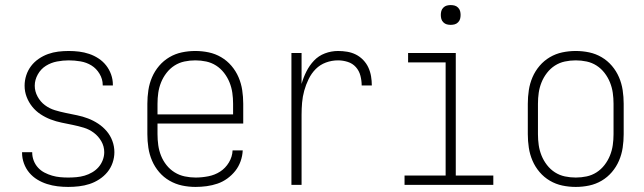

<svg xmlns="http://www.w3.org/2000/svg" viewBox="-20 -729 2540 757"><path d="M249 8Q228 8 207 5.5Q186 3 165.5 -3.5Q145 -10 127 -21Q109 -32 95.5 -48Q82 -64 74.5 -84.5Q67 -105 67 -126V-129H107V-127Q107 -111 113 -95.5Q119 -80 130 -68Q141 -56 155.5 -48.5Q170 -41 185.5 -36.5Q201 -32 217 -30.5Q233 -29 249 -29Q265 -29 281.5 -30.5Q298 -32 313.5 -36.5Q329 -41 343.5 -49.5Q358 -58 368.5 -70Q379 -82 385 -97.5Q391 -113 391 -129Q391 -152 379.5 -172Q368 -192 350 -205.5Q332 -219 310.5 -225.5Q289 -232 267 -236.5Q245 -241 223 -245.5Q201 -250 180 -258Q159 -266 140 -278.5Q121 -291 107 -308.5Q93 -326 85 -347Q77 -368 77 -391Q77 -412 83.5 -432Q90 -452 102.5 -468.5Q115 -485 132.5 -497Q150 -509 169.5 -516Q189 -523 209.5 -525.5Q230 -528 251 -528Q272 -528 292 -525.5Q312 -523 331.5 -516.5Q351 -510 368.5 -498.5Q386 -487 398.5 -471Q411 -455 418 -435.5Q425 -416 425 -395V-392H385V-394Q385 -417 372.5 -438Q360 -459 340.5 -471Q321 -483 297.5 -487Q274 -491 251 -491Q228 -491 204.5 -486.5Q181 -482 161 -469.5Q141 -457 129 -435.5Q117 -414 117 -391Q117 -369 128 -348.5Q139 -328 157 -314.5Q175 -301 196.5 -294.5Q218 -288 240 -283.5Q262 -279 284 -274.5Q306 -270 327 -262Q348 -254 367 -241.5Q386 -229 400.5 -212Q415 -195 423 -173.5Q431 -152 431 -129Q431 -108 424 -87.5Q417 -67 403.5 -50.5Q390 -34 371.5 -22Q353 -10 333 -3.5Q313 3 291.5 5.5Q270 8 249 8Z M751 8Q724 8 698 2.5Q672 -3 648.5 -16.5Q625 -30 607.5 -50.5Q590 -71 579.5 -95.5Q569 -120 565 -146.5Q561 -173 561 -200V-320Q561 -347 565 -373.5Q569 -400 579.5 -424.5Q590 -449 607.5 -469.5Q625 -490 648 -503.5Q671 -517 697 -522.5Q723 -528 750 -528Q777 -528 803 -522.5Q829 -517 852 -503.5Q875 -490 892.5 -469.5Q910 -449 920.5 -424.5Q931 -400 935 -373.5Q939 -347 939 -320V-242H601V-200Q601 -178 604 -156.5Q607 -135 615 -115Q623 -95 636.5 -78Q650 -61 668.5 -49.5Q687 -38 708.5 -33.5Q730 -29 751 -29Q776 -29 801.5 -34Q827 -39 848 -52.5Q869 -66 882.5 -88.5Q896 -111 897 -136H937Q936 -114 928.5 -93Q921 -72 907.5 -55Q894 -38 876 -25Q858 -12 837.5 -5Q817 2 795 5Q773 8 751 8ZM601 -278H899V-320Q899 -342 896 -363Q893 -384 885 -404Q877 -424 863.5 -441.5Q850 -459 832 -470.5Q814 -482 793 -486.5Q772 -491 750 -491Q728 -491 707 -486.5Q686 -482 668 -470.5Q650 -459 636.5 -441.5Q623 -424 615 -404Q607 -384 604 -363Q601 -342 601 -320Z M1129 0V-520H1169V-398Q1176 -423 1188 -447Q1200 -471 1218 -490Q1236 -509 1261 -518.5Q1286 -528 1313 -528Q1331 -528 1349 -525Q1367 -522 1383 -514Q1399 -506 1412 -492.5Q1425 -479 1432.5 -462.5Q1440 -446 1443 -428Q1446 -410 1446 -392H1406Q1406 -411 1401 -430.5Q1396 -450 1383 -464.5Q1370 -479 1351 -485Q1332 -491 1313 -491Q1288 -491 1265 -482.5Q1242 -474 1225 -457Q1208 -440 1197 -417.5Q1186 -395 1179.5 -371.5Q1173 -348 1171 -324Q1169 -300 1169 -276V0Z M1575 0V-37H1737V-483H1589V-520H1777V-37H1925V0ZM1757 -631Q1749 -631 1741.5 -633Q1734 -635 1728 -641Q1722 -647 1720 -654.5Q1718 -662 1718 -670Q1718 -678 1720 -685.5Q1722 -693 1728 -699Q1734 -705 1741.5 -707Q1749 -709 1757 -709Q1765 -709 1772.5 -707Q1780 -705 1786 -699Q1792 -693 1794 -685.5Q1796 -678 1796 -670Q1796 -662 1794 -654.5Q1792 -647 1786 -641Q1780 -635 1772.5 -633Q1765 -631 1757 -631Z M2250 8Q2223 8 2197 2.5Q2171 -3 2148 -16.5Q2125 -30 2107.5 -50.5Q2090 -71 2079.5 -95.5Q2069 -120 2065 -146.5Q2061 -173 2061 -200V-320Q2061 -347 2065 -373.5Q2069 -400 2079.5 -424.5Q2090 -449 2107.5 -469.5Q2125 -490 2148 -503.5Q2171 -517 2197 -522.5Q2223 -528 2250 -528Q2277 -528 2303 -522.5Q2329 -517 2352 -503.5Q2375 -490 2392.5 -469.5Q2410 -449 2420.5 -424.5Q2431 -400 2435 -373.5Q2439 -347 2439 -320V-200Q2439 -173 2435 -146.5Q2431 -120 2420.5 -95.5Q2410 -71 2392.5 -50.5Q2375 -30 2352 -16.5Q2329 -3 2303 2.5Q2277 8 2250 8ZM2250 -29Q2272 -29 2293 -33.5Q2314 -38 2332 -49.5Q2350 -61 2363.5 -78.5Q2377 -96 2385 -116Q2393 -136 2396 -157Q2399 -178 2399 -200V-320Q2399 -342 2396 -363Q2393 -384 2385 -404Q2377 -424 2363.5 -441.5Q2350 -459 2332 -470.5Q2314 -482 2293 -486.5Q2272 -491 2250 -491Q2228 -491 2207 -486.5Q2186 -482 2168 -470.5Q2150 -459 2136.5 -441.5Q2123 -424 2115 -404Q2107 -384 2104 -363Q2101 -342 2101 -320V-200Q2101 -178 2104 -157Q2107 -136 2115 -116Q2123 -96 2136.5 -78.5Q2150 -61 2168 -49.5Q2186 -38 2207 -33.5Q2228 -29 2250 -29Z"/></svg>

Font: Iosevka SS18 Extralight
Style: Regular
Weight: 200
Monospace: yes
Designer: Belleve Invis
Foundry: Belleve Invis
Version: Version 25.1.1; ttfautohint (v1.8.4)